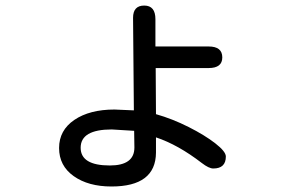

<svg xmlns="http://www.w3.org/2000/svg" viewBox="-20 -597 1040 687"><path d="M378.9 70.3Q295.9 70.3 243.7 33.2Q191.4 -3.9 191.4 -67.4Q191.4 -130.9 246.1 -168Q300.8 -205.1 389.6 -205.1L459 -202.1L456.1 -533.2Q456.1 -577.1 496.1 -577.1Q536.1 -577.1 536.1 -528.3V-430.7H726.6Q775.4 -430.7 775.4 -391.6Q775.4 -353.5 726.6 -353.5H537.1L538.1 -188.5Q596.7 -171.9 654.8 -142.6Q712.9 -113.3 750.5 -84Q788.1 -54.7 788.1 -37.1Q788.1 5.9 743.2 5.9Q727.5 5.9 702.1 -13.7Q617.2 -79.1 538.1 -105.5V-50.8Q537.1 70.3 378.9 70.3ZM268.6 -68.4Q268.6 -4.9 373 -4.9Q460.9 -4.9 460.9 -69.3L460 -128.9L379.9 -133.8Q268.6 -133.8 268.6 -68.4Z"/></svg>

Font: jf-openhuninn-1.1
Style: Regular
Weight: 400
Designer: [Kosugi Maru]
      Designed by Motoya company      

      [Varela Round]
      Joe Prince(Latin component); Avraham Co
Foundry: justfont CO.,LTD.
Version: 1.1